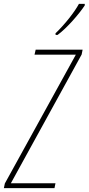

<svg xmlns="http://www.w3.org/2000/svg" viewBox="-62 -970 457 990"><path d="M224 -798 225 -790H235C282 -824 347 -899 375 -942V-950H345C323 -909 274 -846 224 -798ZM-42 0H219L224 -25H-6L359 -689L364 -714H122L116 -688H329L-37 -24Z"/></svg>

Font: Noto Sans ExtraCondensed Thin
Style: Italic
Weight: 100
Width: 2
Italic angle: -12°
Designer: Monotype Design Team
Foundry: Monotype Imaging Inc.
Version: Version 2.013